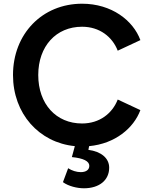

<svg xmlns="http://www.w3.org/2000/svg" viewBox="-20 -777 814 1034"><path d="M432 237C514 237 568 194 568 126C568 75 525 39 456 30L460 10C600 -3 700 -87 736 -184L614 -241C585 -166 516 -112 422 -112C282 -112 186 -217 186 -373C186 -528 282 -633 422 -633C516 -633 585 -579 614 -504L736 -561C697 -667 581 -757 422 -757C208 -757 50 -595 50 -373C50 -165 190 -9 383 10L367 69C429 75 461 91 461 116C461 137 444 150 415 150C392 150 367 142 347 129L319 204C349 226 396 237 432 237Z"/></svg>

Font: Mluvka
Style: Bold
Weight: 700
Designer: Modified by Jiří Krblich, Original typeface by Gumpita Rahayu
Foundry: Gumpita Rahayu & Jiří Krblich
Version: Version 2.000;Glyphs 3.1.1 (3134)